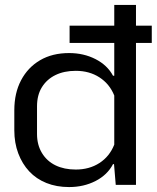

<svg xmlns="http://www.w3.org/2000/svg" viewBox="-20 -749 635 778"><path d="M260 9Q209 9 168 -7.5Q127 -24 98.5 -54.5Q70 -85 54 -127.5Q38 -170 38 -221V-302Q38 -372 65.5 -424Q93 -476 142.5 -505Q192 -534 260 -534Q319 -534 367 -509.5Q415 -485 438 -442H443V-729H531V0H449L442 -84H438Q415 -40 367 -15.5Q319 9 260 9ZM287 -62Q342 -62 383 -88.5Q424 -115 443 -163V-362Q424 -409 383 -435.5Q342 -462 287 -462Q240 -462 205 -445Q170 -428 150 -396Q130 -364 130 -318V-206Q130 -162 150 -129Q170 -96 205 -79Q240 -62 287 -62ZM262 -575V-645H595V-575Z"/></svg>

Font: Hubot Sans
Style: Regular
Weight: 400
Designer: Deni Anggara
Foundry: GitHub, Inc., Subsidiary of Microsoft Corporation
Version: Version 2.000